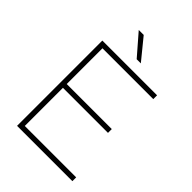

<svg xmlns="http://www.w3.org/2000/svg" viewBox="-268 -1061 1178 1178"><g transform="rotate(45 321.0 -472.0)"><path d="M108 0V-740H583V-707H142V-397H533V-364H142V-33H588V0ZM338 -808 220 -944H263L374 -808Z"/></g></svg>

Font: Encode Sans Expanded Expanded Thin
Style: Regular
Weight: 100
Width: 7
Designer: Multiple Designers
Foundry: Impallari Type
Version: Version 3.000; ttfautohint (v1.8.3) -l 8 -r 50 -G 200 -x 14 